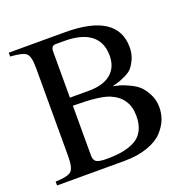

<svg xmlns="http://www.w3.org/2000/svg" viewBox="-123 -815 942 939"><g transform="rotate(-20 348.0 -345.5)"><path d="M619 -188Q619 -156 607.5 -126Q596 -96 569 -66.5Q542 -37 490 -18.5Q438 0 367 0H18V-20Q83 -22 100.5 -39Q118 -56 118 -114V-577Q118 -635 100.5 -651Q83 -667 18 -671V-691H310Q583 -691 583 -514Q583 -479 570.5 -452.5Q558 -426 545.5 -412Q533 -398 505.5 -385.5Q478 -373 470.5 -371.5Q463 -370 440 -363Q465 -357 477 -354Q489 -351 520.5 -336.5Q552 -322 569.5 -305Q587 -288 603 -257.5Q619 -227 619 -188ZM291 -39Q337 -39 371.5 -45Q406 -51 436 -66Q466 -81 482.5 -111.5Q499 -142 499 -187Q499 -283 412 -319Q361 -340 224 -340V-81Q224 -57 237.5 -48Q251 -39 291 -39ZM224 -382H323Q397 -382 437 -415Q477 -448 477 -509Q477 -580 430 -616Q383 -652 293 -652H247Q224 -652 224 -621Z"/></g></svg>

Font: MM Ethnic
Style: Regular
Weight: 400
Designer: Khon Soe Zaw Thu
Version: Version 1.00 July 18, 2016, initial release